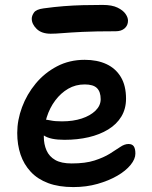

<svg xmlns="http://www.w3.org/2000/svg" viewBox="-20 -750 617 780"><path d="M278 10Q219 10 176 -6Q133 -22 105 -52Q77 -82 63.5 -122Q50 -162 50 -210Q50 -262 69.5 -314.5Q89 -367 125 -410.5Q161 -454 211.5 -480.5Q262 -507 324 -507Q375 -507 412.5 -489.5Q450 -472 471 -437Q492 -402 492 -349Q492 -308 473 -276.5Q454 -245 419.5 -224Q385 -203 340 -192.5Q295 -182 242 -182Q184 -182 158.5 -199.5Q133 -217 133 -239Q133 -251 139 -257.5Q145 -264 160 -264Q171 -264 187 -260.5Q203 -257 232 -257Q277 -257 312 -268.5Q347 -280 368 -300.5Q389 -321 389 -347Q389 -377 374 -392Q359 -407 324 -407Q287 -407 257 -389.5Q227 -372 204.5 -342Q182 -312 170 -274Q158 -236 158 -195Q158 -164 169 -139Q180 -114 204.5 -100Q229 -86 271 -86Q327 -86 364 -98Q401 -110 426 -125.5Q451 -141 468.5 -153Q486 -165 502 -165Q517 -165 523.5 -155.5Q530 -146 530 -126Q530 -104 510.5 -80Q491 -56 456.5 -36Q422 -16 376.5 -3Q331 10 278 10ZM186 -613Q149 -613 129 -632.5Q109 -652 109 -674Q109 -686 118 -699Q127 -712 157 -716Q201 -722 239.5 -725Q278 -728 316.5 -729Q355 -730 397 -730Q435 -730 457.5 -719Q480 -708 490 -693.5Q500 -679 500 -666Q500 -647 486.5 -635Q473 -623 450 -623Q367 -623 316 -620.5Q265 -618 235 -615.5Q205 -613 186 -613Z"/></svg>

Font: Shantell Sans Medium
Style: Regular
Weight: 500
Designer: Stephen Nixon, Anya Danilova, Shantell Martin
Foundry: Arrow Type
Version: Version 1.011;[c5ecc13dd]